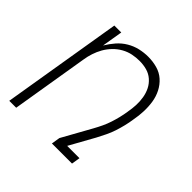

<svg xmlns="http://www.w3.org/2000/svg" viewBox="-142 -656 783 783"><g transform="rotate(45 250.0 -264.0)"><path d="M13 0 99 -520H139L124 -430Q137 -452 154 -471.5Q171 -491 193 -504Q215 -517 239 -522.5Q263 -528 287 -528Q314 -528 339 -521Q364 -514 382.5 -497.5Q401 -481 412.5 -458.5Q424 -436 428 -410.5Q432 -385 431 -358Q430 -331 425 -305Q422 -284 417 -263.5Q412 -243 405.5 -223Q399 -203 389.5 -183.5Q380 -164 370 -145L310 -37H381L375 0H259L265 -37L335 -163Q345 -181 353.5 -199Q362 -217 368 -235.5Q374 -254 378.5 -272.5Q383 -291 386 -310V-311Q390 -332 391 -353.5Q392 -375 388.5 -396Q385 -417 376 -435Q367 -453 351.5 -466.5Q336 -480 316 -485.5Q296 -491 274 -491Q254 -491 234 -487Q214 -483 195 -472.5Q176 -462 160.5 -446Q145 -430 134.5 -411.5Q124 -393 117.5 -373Q111 -353 108 -333L53 0Z"/></g></svg>

Font: Iosevka Extralight
Style: Italic
Weight: 200
Italic angle: -9°
Monospace: yes
Designer: Belleve Invis
Foundry: Belleve Invis
Version: Version 32.5.0; ttfautohint (v1.8.4)